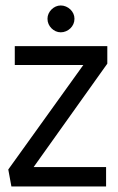

<svg xmlns="http://www.w3.org/2000/svg" viewBox="-20 -672 426 691"><path d="M366.2 -505.9V-442.9L101.1 -70.8H361.8V-1H21L9.8 -62L279.8 -438H33.2V-505.9ZM248 -604.5Q248 -594.2 244.1 -585.4Q240.2 -576.7 233.4 -570.1Q226.6 -563.5 217.5 -559.6Q208.5 -555.7 198.7 -555.7Q189 -555.7 180.4 -559.6Q171.9 -563.5 165.3 -570.1Q158.7 -576.7 154.8 -585.4Q150.9 -594.2 150.9 -604.5Q150.9 -614.3 154.8 -622.8Q158.7 -631.3 165.3 -637.9Q171.9 -644.5 180.4 -648.4Q189 -652.3 198.7 -652.3Q208.5 -652.3 217.5 -648.4Q226.6 -644.5 233.4 -637.9Q240.2 -631.3 244.1 -622.8Q248 -614.3 248 -604.5Z"/></svg>

Font: Englebert
Style: Regular
Weight: 400
Designer: Astigmatic (AOETI)
Foundry: Astigmatic (AOETI)
Version: Version 1.000